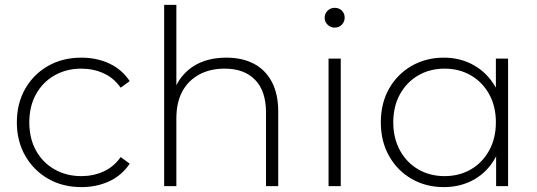

<svg xmlns="http://www.w3.org/2000/svg" viewBox="-20 -762 2199 786"><path d="M313 4Q237 4 177.5 -30Q118 -64 83.5 -124Q49 -184 49 -261Q49 -339 83.5 -399Q118 -459 177.5 -492.5Q237 -526 313 -526Q376 -526 427.5 -502Q479 -478 511 -430L474 -403Q446 -443 404 -462Q362 -481 313 -481Q252 -481 203.5 -453.5Q155 -426 127.5 -376.5Q100 -327 100 -261Q100 -195 127.5 -145.5Q155 -96 203.5 -68.5Q252 -41 313 -41Q362 -41 404 -60Q446 -79 474 -119L511 -92Q479 -44 427.5 -20Q376 4 313 4Z M907 -526Q971 -526 1018.5 -501.5Q1066 -477 1092.5 -427.5Q1119 -378 1119 -305V0H1069V-301Q1069 -389 1024.5 -435Q980 -481 900 -481Q839 -481 794 -456Q749 -431 725.5 -386Q702 -341 702 -278V0H652V-742H702V-413Q726 -461 772 -491Q827 -526 907 -526Z M1325 0V-522H1375V0ZM1350 -649Q1333 -649 1321 -661Q1309 -673 1309 -689Q1309 -706 1321 -718Q1333 -730 1350 -730Q1368 -730 1379.5 -718.5Q1391 -707 1391 -690Q1391 -673 1379.5 -661Q1368 -649 1350 -649Z M1797 4Q1724 4 1665.5 -29.5Q1607 -63 1573 -123Q1539 -183 1539 -261Q1539 -340 1573 -399.5Q1607 -459 1665.5 -492.5Q1724 -526 1797 -526Q1866 -526 1921.5 -494Q1977 -462 2010 -403Q2010 -403 2010 -402V-522H2060V0H2011V-123Q2011 -122 2010 -120Q1978 -60 1922.5 -28Q1867 4 1797 4ZM1800 -41Q1860 -41 1907.5 -68.5Q1955 -96 1982.5 -146Q2010 -196 2010 -261Q2010 -327 1982.5 -376.5Q1955 -426 1907.5 -453.5Q1860 -481 1800 -481Q1740 -481 1692.5 -453.5Q1645 -426 1617.5 -376.5Q1590 -327 1590 -261Q1590 -196 1617.5 -146Q1645 -96 1692.5 -68.5Q1740 -41 1800 -41Z"/></svg>

Font: Montserrat Z Light
Style: Regular
Weight: 300
Designer: Julieta Ulanovsky
Foundry: Julieta Ulanovsky
Version: Version 8.000